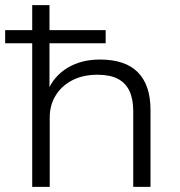

<svg xmlns="http://www.w3.org/2000/svg" viewBox="-24 -725 700 745"><path d="M101 0V-557H-4V-608H101V-705H168V-608H386V-557H168V-370H160Q184 -429 237.5 -461.5Q291 -494 364 -494Q462 -494 511 -444.5Q560 -395 560 -298V0H493V-294Q493 -341 478 -372.5Q463 -404 432.5 -419.5Q402 -435 354 -435Q298 -435 256.5 -413.5Q215 -392 192 -354.5Q169 -317 169 -270V0Z"/></svg>

Font: Nunito Sans 10pt SemiExpanded Light
Style: Regular
Weight: 300
Width: 6
Designer: Vernon Adams
Foundry: Vernon Adams
Version: Version 3.101;gftools[0.9.27]